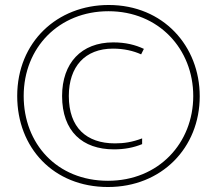

<svg xmlns="http://www.w3.org/2000/svg" viewBox="-20 -742 871 770"><path d="M413 8C628 8 781 -149 781 -356C781 -557 635 -722 416 -722C209 -722 49 -573 49 -357C49 -150 194 8 413 8ZM413 -17C208 -17 75 -166 75 -357C75 -552 217 -697 415 -697C617 -697 755 -545 755 -357C755 -169 617 -17 413 -17ZM437 -143C479 -143 516 -150 550 -164V-187C510 -172 478 -167 441 -167C327 -167 256 -230 256 -357C256 -475 321 -547 433 -547C477 -547 515 -538 546 -524L557 -546C523 -562 484 -572 434 -572C306 -572 229 -489 229 -357C229 -215 311 -143 437 -143Z"/></svg>

Font: Noto Sans Sinhala UI Condensed Thin
Style: Regular
Weight: 100
Width: 3
Designer: Jelle Bosma - Monotype Design Team
Foundry: Monotype Imaging Inc.
Version: Version 2.006